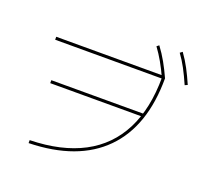

<svg xmlns="http://www.w3.org/2000/svg" viewBox="-146 -1025 1292 1220"><g transform="rotate(20 500.0 -415.0)"><path d="M166 5Q380 0 525.5 -77Q671 -154 745.5 -300.5Q820 -447 820 -658L830 -650H100V-670H830L840 -658Q840 -333 667.5 -158Q495 17 166 25ZM165 -380V-400H787V-380ZM822 -650Q796 -707 771.5 -750Q747 -793 719 -831L734 -843Q766 -800 791 -755.5Q816 -711 840 -658ZM972 -660Q947 -717 923.5 -761Q900 -805 872 -843L888 -855Q919 -812 943 -766.5Q967 -721 990 -668Z"/></g></svg>

Font: M PLUS 2 Thin
Style: Regular
Weight: 100
Designer: Coji Morishita
Foundry: UNDERFOREST DESIGN
Version: Version 1.001